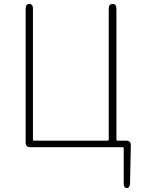

<svg xmlns="http://www.w3.org/2000/svg" viewBox="-20 -746 724 973"><path d="M622 207Q607 207 607 183V5Q607 0 602 0H134Q110 0 110 -24V-702Q110 -726 129 -726Q147 -726 147 -702V-38Q147 -33 152 -33H526Q531 -33 531 -38V-702Q531 -726 551 -726Q570 -726 570 -702V-38Q570 -33 575 -33H620Q644 -33 643 -9L639 183Q638 207 622 207Z"/></svg>

Font: Resource Han Rounded JP ExtraLight
Style: Regular
Weight: 250
Designer: Cyano Hao (round all glyphs); Ryoko NISHIZUKA 西塚涼子 (kana, bopomofo & ideographs); Paul D. Hunt (Latin, Greek & Cyrillic)
Foundry: Cyano Hao
Version: 0.990